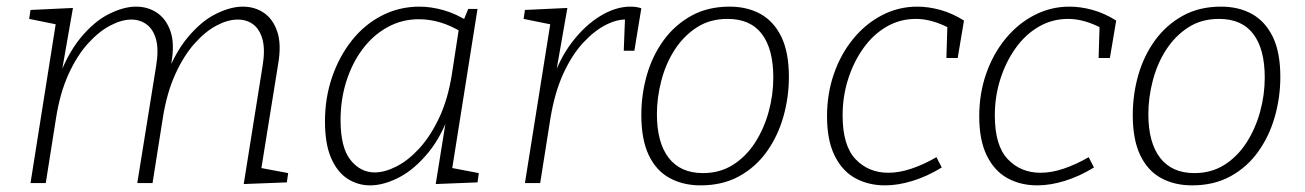

<svg xmlns="http://www.w3.org/2000/svg" viewBox="-20 -552 3935 579"><path d="M715 3 772 -354Q780 -403 771.5 -433.5Q763 -464 743.5 -478.5Q724 -493 697 -493Q667 -493 633 -475Q599 -457 566.5 -420.5Q534 -384 508.5 -328Q483 -272 471 -196L440 0H394L451 -354Q459 -403 450.5 -433.5Q442 -464 422 -478.5Q402 -493 376 -493Q347 -493 312.5 -475Q278 -457 245 -420.5Q212 -384 186.5 -328Q161 -272 149 -196L118 0H72L150 -492L167 -475L68 -495L72 -522L200 -528L163 -317L150 -299Q180 -385 221.5 -436Q263 -487 308 -509.5Q353 -532 390 -532Q426 -532 453.5 -513.5Q481 -495 494 -458Q507 -421 497 -363L488 -308L472 -299Q502 -385 543.5 -436Q585 -487 630 -509.5Q675 -532 712 -532Q748 -532 775.5 -513.5Q803 -495 816 -457Q829 -419 819 -360L766 -31L748 -49L849 -30L845 -2Z M1096 7Q1059 7 1028 -13Q997 -33 978.5 -75.5Q960 -118 960 -186Q960 -257 981.5 -319.5Q1003 -382 1041 -430Q1079 -478 1131.5 -505Q1184 -532 1245 -532Q1279 -532 1317 -521.5Q1355 -511 1396 -485L1376 -486L1392 -525H1420L1340 -21L1324 -49L1424 -30L1420 -2L1294 3L1328 -209L1341 -226Q1315 -145 1272.5 -93Q1230 -41 1183.5 -17Q1137 7 1096 7ZM1110 -32Q1140 -32 1175.5 -50Q1211 -68 1244.5 -104.5Q1278 -141 1304.5 -197Q1331 -253 1343 -330L1365 -473L1374 -454Q1340 -475 1307.5 -484.5Q1275 -494 1243 -494Q1192 -494 1148.5 -470Q1105 -446 1073.5 -404Q1042 -362 1024.5 -307Q1007 -252 1007 -190Q1007 -107 1037 -69.5Q1067 -32 1110 -32Z M1563 0 1643 -502 1658 -475 1559 -495 1563 -522 1691 -528 1654 -317 1642 -298Q1664 -370 1703 -422Q1742 -474 1789 -503Q1836 -532 1881 -532Q1900 -532 1914 -527L1893 -399H1861L1865 -502L1873 -493Q1843 -495 1808 -477.5Q1773 -460 1739 -423.5Q1705 -387 1679 -330.5Q1653 -274 1640 -196L1609 0Z M2180 -532Q2234 -532 2274 -509.5Q2314 -487 2336.5 -440.5Q2359 -394 2359 -320Q2359 -259 2342.5 -200.5Q2326 -142 2292.5 -95Q2259 -48 2209 -20.5Q2159 7 2093 7Q2040 7 1999.5 -15Q1959 -37 1936.5 -84Q1914 -131 1914 -205Q1914 -267 1930.5 -325Q1947 -383 1980.5 -429.5Q2014 -476 2064 -504Q2114 -532 2180 -532ZM2174 -495Q2121 -495 2081.5 -469.5Q2042 -444 2015 -402.5Q1988 -361 1974.5 -309.5Q1961 -258 1961 -208Q1961 -122 1996.5 -76Q2032 -30 2100 -30Q2151 -30 2190.5 -55Q2230 -80 2257 -122Q2284 -164 2298 -215Q2312 -266 2312 -318Q2312 -404 2277.5 -449.5Q2243 -495 2174 -495Z M2649 7Q2599 7 2559.5 -14.5Q2520 -36 2497 -82.5Q2474 -129 2474 -201Q2474 -270 2495 -330Q2516 -390 2553.5 -435.5Q2591 -481 2640.5 -506.5Q2690 -532 2746 -532Q2780 -532 2816 -522Q2852 -512 2887 -490L2868 -377H2834L2837 -478L2843 -467Q2790 -495 2742 -495Q2694 -495 2653.5 -471.5Q2613 -448 2583.5 -406.5Q2554 -365 2537.5 -313Q2521 -261 2521 -204Q2521 -113 2560 -72Q2599 -31 2659 -31Q2692 -31 2729 -43.5Q2766 -56 2804 -78L2820 -47Q2776 -20 2732 -6.5Q2688 7 2649 7Z M3108 7Q3058 7 3018.5 -14.5Q2979 -36 2956 -82.5Q2933 -129 2933 -201Q2933 -270 2954 -330Q2975 -390 3012.5 -435.5Q3050 -481 3099.5 -506.5Q3149 -532 3205 -532Q3239 -532 3275 -522Q3311 -512 3346 -490L3327 -377H3293L3296 -478L3302 -467Q3249 -495 3201 -495Q3153 -495 3112.5 -471.5Q3072 -448 3042.5 -406.5Q3013 -365 2996.5 -313Q2980 -261 2980 -204Q2980 -113 3019 -72Q3058 -31 3118 -31Q3151 -31 3188 -43.5Q3225 -56 3263 -78L3279 -47Q3235 -20 3191 -6.5Q3147 7 3108 7Z M3662 -532Q3716 -532 3756 -509.5Q3796 -487 3818.5 -440.5Q3841 -394 3841 -320Q3841 -259 3824.5 -200.5Q3808 -142 3774.5 -95Q3741 -48 3691 -20.5Q3641 7 3575 7Q3522 7 3481.5 -15Q3441 -37 3418.5 -84Q3396 -131 3396 -205Q3396 -267 3412.5 -325Q3429 -383 3462.5 -429.5Q3496 -476 3546 -504Q3596 -532 3662 -532ZM3656 -495Q3603 -495 3563.5 -469.5Q3524 -444 3497 -402.5Q3470 -361 3456.5 -309.5Q3443 -258 3443 -208Q3443 -122 3478.5 -76Q3514 -30 3582 -30Q3633 -30 3672.5 -55Q3712 -80 3739 -122Q3766 -164 3780 -215Q3794 -266 3794 -318Q3794 -404 3759.5 -449.5Q3725 -495 3656 -495Z"/></svg>

Font: Bitter Thin Light
Style: Italic
Weight: 300
Italic angle: -9°
Version: Version 2.002